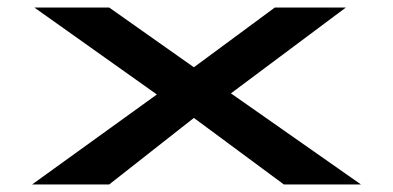

<svg xmlns="http://www.w3.org/2000/svg" viewBox="-20 -488 1040 508"><path d="M65 0 395 -238 71 -468H269L493 -310L707 -468H895L591 -241L935 0H731L493 -176L269 0Z"/></svg>

Font: Inconsolata UltraExpanded ExtraBold
Style: Regular
Weight: 800
Width: 9
Monospace: yes
Designer: Raph Levien, Cyreal, Brenton Simpson
Foundry: Raph Levien, Cyreal, Google
Version: Version 3.001; ttfautohint (v1.8.2.53-6de2)